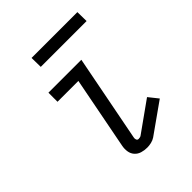

<svg xmlns="http://www.w3.org/2000/svg" viewBox="-204 -829 957 957"><g transform="rotate(-45 275.0 -350.0)"><path d="M274 12Q254 12 236 6.5Q218 1 206 -12.5Q194 -26 191 -45Q188 -64 192 -84L266 -466H119V-530H351L262 -72Q260 -64 263 -56.5Q266 -49 274 -49Q278 -49 283 -50Q288 -51 291 -53L451 -167L491 -117L330 -3Q318 5 303 8.5Q288 12 274 12ZM506 -648H183L182 -712H505Z"/></g></svg>

Font: Lode Term
Style: Italic
Weight: 400
Italic angle: -11°
Monospace: yes
Designer: Belleve Invis
Foundry: Belleve Invis
Version: Version 29.2.0